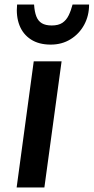

<svg xmlns="http://www.w3.org/2000/svg" viewBox="-20 -828 414 848"><path d="M53.5 0 129 -557H252L176 0ZM204 -631Q151.5 -631 116.5 -653.8Q81.5 -676.5 66 -716.2Q50.5 -756 55.5 -808H130.5Q132.5 -776 140.5 -755.5Q148.5 -735 165 -725.2Q181.5 -715.5 208.5 -715.5Q238 -715.5 255.5 -727.2Q273 -739 283.2 -760Q293.5 -781 300.5 -808H373.5Q373.5 -758.5 351.8 -718.5Q330 -678.5 291.8 -654.8Q253.5 -631 204 -631Z"/></svg>

Font: Merriweather Sans Medium
Style: Italic
Weight: 500
Italic angle: -7.5°
Designer: Eben Sorkin
Foundry: Eben Sorkin
Version: Version 2.001